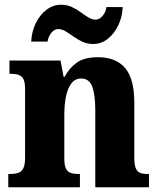

<svg xmlns="http://www.w3.org/2000/svg" viewBox="-20 -792 673 812"><path d="M15 0V-56H20Q41 -56 56 -60.5Q71 -65 78.5 -80Q86 -95 86 -124V-416Q86 -444 79 -457.5Q72 -471 58 -475.5Q44 -480 24 -480H20V-536H236L249 -467H253Q273 -504 304.5 -527Q336 -550 395 -550Q470 -550 509 -504.5Q548 -459 548 -357V-126Q548 -96 554 -81Q560 -66 572.5 -61Q585 -56 606 -56H610V0H383V-325Q383 -389 370.5 -424.5Q358 -460 323 -460Q297 -460 281 -438Q265 -416 258.5 -381.5Q252 -347 252 -306V-121Q252 -93 259 -79Q266 -65 280 -60.5Q294 -56 314 -56H318V0ZM374 -606Q349 -606 328.5 -615.5Q308 -625 290.5 -637.5Q273 -650 257.5 -659.5Q242 -669 227 -669Q209 -669 196.5 -652.5Q184 -636 181 -616H112Q114 -659 131.5 -694.5Q149 -730 177 -751Q205 -772 238 -772Q263 -772 283.5 -762.5Q304 -753 321 -740.5Q338 -728 353.5 -718.5Q369 -709 384 -709Q401 -709 414.5 -725.5Q428 -742 430 -762H499Q497 -719 479.5 -683.5Q462 -648 435 -627Q408 -606 374 -606Z"/></svg>

Font: Noto Serif Khmer SemiCondensed ExtraBold
Style: Regular
Weight: 800
Width: 4
Designer: Danh Hong and the Monotype Design Team
Foundry: Monotype Imaging Inc.
Version: Version 2.004